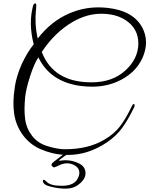

<svg xmlns="http://www.w3.org/2000/svg" viewBox="-20 -823 891 1145"><path d="M438 285C473 262 490 237 490 210C490 184 477 165 452 152C401 127 359 132 332 136C332 132 342 124 361 111C369 106 374 102 375 101H384C466 101 544 76 619 25C658 -2 688 -31 709 -61C731 -91 755 -132 780 -183C789 -203 776 -210 768 -193C743 -141 719 -100 696 -70C674 -41 643 -14 604 9C539 48 460 67 367 67C338 67 304 61 265 49C226 38 195 17 172 -12C149 -42 135 -75 130 -112C125 -153 125 -187 130 -244C133 -273 142 -314 159 -367C176 -420 193 -458 209 -481C255 -385 338 -328 457 -311C481 -308 505 -306 528 -306C583 -306 633 -316 679 -336C750 -367 801 -414 830 -478C858 -542 858 -602 829 -658C793 -725 724 -765 621 -776C602 -778 584 -779 567 -779C506 -779 448 -767 393 -743C321 -712 258 -662 205 -593C174 -731 210 -801 190 -803C187 -803 180 -799 177 -788C160 -723 158 -648 181 -559C153 -524 129 -483 108 -437C88 -391 75 -348 69 -309C57 -230 59 -188 64 -148C76 -55 136 31 223 67C267 86 311 97 355 100C317 129 296 145 292 149C289 153 287 157 287 160C287 164 289 167 293 170C301 177 300 179 332 163C364 147 399 146 430 166C461 186 458 221 439 249C424 273 393 285 348 285C303 285 273 277 257 260C242 245 236 247 236 256C236 271 251 283 282 290C313 298 343 302 370 302C398 302 421 296 438 285ZM229 -513C280 -590 341 -650 413 -692C470 -725 527 -741 584 -741C641 -741 688 -729 727 -704C779 -671 805 -624 805 -564C805 -504 779 -450 728 -403C677 -356 610 -332 525 -332C375 -332 276 -392 229 -513Z"/></svg>

Font: VL Great Vibes
Style: Regular
Weight: 400
Designer: Robert E. Leuschke
Foundry: Robert E. Leuschke
Version: Version 1.001